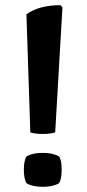

<svg xmlns="http://www.w3.org/2000/svg" viewBox="-20 -711 336 741"><path d="M97 -200 82 -656Q131 -691 214 -691L221 -682L193 -200Q174 -194 145 -194Q116 -194 97 -200ZM208 -107Q218 -93 218 -56.5Q218 -20 208 -4Q185 10 145 10Q105 10 82 -4Q72 -22 72 -56Q72 -90 82 -107Q105 -121 145 -121Q185 -121 208 -107Z"/></svg>

Font: Signika Negative
Style: Semibold
Weight: 600
Designer: Anna Giedrys
Foundry: Anna Giedrys
Version: Version 1.001